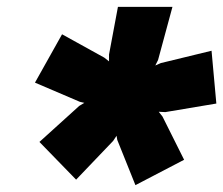

<svg xmlns="http://www.w3.org/2000/svg" viewBox="-20 -724 651 560"><path d="M375 -184 322 -316 320 -328 310 -313 202 -200 95 -310 211 -415 226 -424 213 -427 82 -483 161 -624 284 -556 298 -545V-565L324 -704H483L441 -549L433 -533L449 -540L597 -576L611 -422L462 -397L443 -398L454 -384L517 -258Z"/></svg>

Font: Prodigy Sans Black
Style: Italic
Weight: 900
Italic angle: -13°
Designer: Wei Huang
Foundry: Wei Huang
Version: Version 1.003; ttfautohint (v1.8.3)